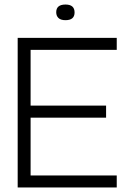

<svg xmlns="http://www.w3.org/2000/svg" viewBox="-20 -827 561 847"><path d="M58 0V-660H495V-607H115V-361H448V-308H115V-53H495V0ZM269 -738Q248 -738 238 -747.5Q228 -757 228 -773Q228 -807 269 -807Q309 -807 309 -772Q309 -738 269 -738Z"/></svg>

Font: Bricolage Grotesque 48pt ExtraLight
Style: Regular
Weight: 200
Designer: Mathieu Triay
Foundry: Atelier Triay
Version: Version 1.000; ttfautohint (v1.8.4.7-5d5b);gftools[0.9.32]